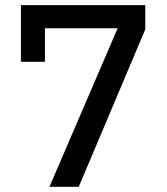

<svg xmlns="http://www.w3.org/2000/svg" viewBox="-20 -718 640 738"><path d="M282.7 0 538.4 -605.1V-698.2H60.4V-480.5H152.7V-609.4H432.2L170.1 0Z"/></svg>

Font: Margiela Mono Medium
Style: Regular
Weight: 500
Designer: Mike Abbink, Paul van der Laan, Pieter van Rosmalen
Foundry: Bold Monday
Version: Version 2.003 2021